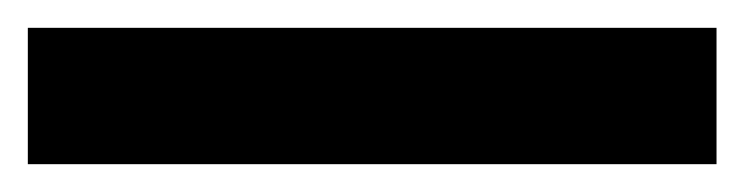

<svg xmlns="http://www.w3.org/2000/svg" viewBox="-22 -878 535 138"><path d="M493 -760H-2V-858H493Z"/></svg>

Font: Noto Sans SemiCondensed
Style: Regular
Weight: 400
Width: 4
Version: Version 2.013